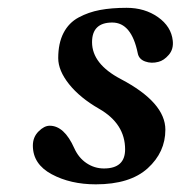

<svg xmlns="http://www.w3.org/2000/svg" viewBox="-20 -464 467 496"><path d="M426.3 -358.9Q428.7 -336.9 416 -322.3Q403.3 -307.6 389.2 -304.2Q371.1 -299.3 355 -305.2Q338.9 -311 335.9 -326.2Q319.8 -405.8 270 -405.8Q217.8 -405.8 217.8 -355Q217.8 -298.8 292 -259.8Q407.2 -199.2 407.2 -128.9Q407.2 -70.8 361.6 -29.3Q315.9 12.2 227.5 12.2Q162.1 12.2 113.5 -13.9Q64.9 -40 64.9 -87.9Q64.9 -109.9 79.6 -124.5Q94.2 -139.2 108.4 -139.2Q146 -139.2 171.9 -81.1Q183.1 -56.2 203.6 -42.5Q224.1 -28.8 248.5 -28.8Q303.2 -28.8 303.2 -78.1Q303.2 -144.5 235.8 -183.1Q186.5 -211.4 158.4 -246.6Q130.4 -281.7 130.4 -314Q130.4 -352.1 144 -378.7Q157.7 -405.3 183.1 -418.9Q208.5 -432.6 238.3 -438.2Q268.1 -443.8 307.1 -443.8Q354 -443.8 388.2 -419.7Q422.4 -395.5 426.3 -358.9Z"/></svg>

Font: Linux Libertine
Style: Semibold Italic
Weight: 600
Italic angle: -11.5°
Designer: Philipp H. Poll
Foundry: Philipp H. Poll
Version: Version 5.1.2 ; ttfautohint (v0.9)